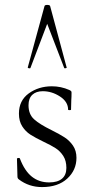

<svg xmlns="http://www.w3.org/2000/svg" viewBox="-20 -750 378 781"><path d="M189 -221Q223 -204 243 -191Q263 -178 277 -157.5Q291 -137 291 -108Q291 -58 253.5 -23.5Q216 11 151 11Q98 11 57 -20Q51 -24 51 -32L49 -104Q49 -107 54.5 -107.5Q60 -108 61 -105Q80 -55 109.5 -31.5Q139 -8 180 -8Q214 -8 232 -23Q250 -38 250 -67Q250 -96 237.5 -115.5Q225 -135 206.5 -147Q188 -159 156 -174Q123 -190 103.5 -202.5Q84 -215 70.5 -236Q57 -257 57 -288Q57 -341 97 -370Q137 -399 191 -399Q228 -399 262 -384Q268 -381 269.5 -379Q271 -377 271 -373Q271 -354 270 -343L269 -304Q269 -302 263 -302Q257 -302 257 -304Q257 -336 224 -357.5Q191 -379 154 -379Q127 -379 111.5 -364.5Q96 -350 96 -322Q96 -285 119 -264.5Q142 -244 189 -221ZM241 -474 172 -653 104 -474Q104 -472 100 -472Q97 -472 94.5 -473.5Q92 -475 93 -476L161 -725Q162 -730 172 -730Q183 -730 184 -725L251 -476Q253 -474 247.5 -472.5Q242 -471 241 -474Z"/></svg>

Font: Cormorant Garamond Light
Style: Regular
Weight: 300
Designer: Christian Thalmann (Catharsis Fonts)
Version: Version 3.000